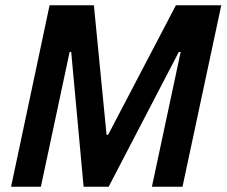

<svg xmlns="http://www.w3.org/2000/svg" viewBox="-20 -708 859 728"><path d="M22 0 168 -688H336L384 -197H390L647 -688H819L672 0H556L665 -511H658L392 0H297L250 -511H244L135 0Z"/></svg>

Font: Saira Semi Condensed Medium
Style: Italic
Weight: 500
Width: 4
Italic angle: -12°
Designer: Hector Gatti with collaboration of the Omnibus-Type team
Foundry: Omnibus-Type
Version: Version 1.001; ttfautohint (v1.8)